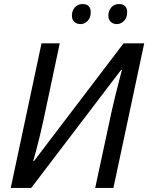

<svg xmlns="http://www.w3.org/2000/svg" viewBox="-20 -928 732 948"><path d="M33 0 185 -714H275L194 -332Q187 -299 177 -258Q167 -217 158 -183Q149 -149 144 -133H148L590 -714H692L540 0H450L531 -377Q539 -414 549.5 -456Q560 -498 569 -533Q578 -568 582 -583H578L134 0ZM557 -809Q539 -809 527 -820Q515 -831 515 -851Q515 -874 529 -891Q543 -908 568 -908Q588 -908 598 -897Q608 -886 608 -868Q608 -840 592 -824.5Q576 -809 557 -809ZM378 -809Q359 -809 347 -820Q335 -831 335 -851Q335 -874 349 -891Q363 -908 388 -908Q409 -908 418.5 -897Q428 -886 428 -868Q428 -840 412.5 -824.5Q397 -809 378 -809Z"/></svg>

Font: Noto Sans
Style: Italic
Weight: 400
Italic angle: -12°
Designer: Monotype Design Team
Foundry: Monotype Imaging Inc.
Version: Version 2.013; ttfautohint (v1.8.4.7-5d5b)